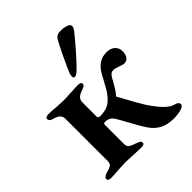

<svg xmlns="http://www.w3.org/2000/svg" viewBox="-187 -772 903 903"><g transform="rotate(-45 264.0 -320.5)"><path d="M284 -125Q280 -131 277.5 -136Q275 -141 273 -145Q268 -153 258 -171.5Q248 -190 236.5 -197Q225 -204 208 -204Q198 -204 198 -195V-66Q198 -51 208.5 -43.5Q219 -36 244 -28Q255 -24 260 -20Q265 -16 265 -9Q265 -3 259 -0.5Q253 2 246 2Q225 2 191 0Q159 -2 142 -2Q126 -2 94 0Q70 3 41 3Q34 3 28 0Q22 -3 22 -9Q22 -21 42 -28Q68 -35 77.5 -41.5Q87 -48 87 -64V-345Q87 -362 77 -371.5Q67 -381 44 -387Q25 -392 25 -406Q25 -412 31 -415Q37 -418 44 -418Q73 -418 95 -415Q125 -413 141 -413Q159 -413 189 -415Q223 -417 242 -417Q261 -417 261 -405Q261 -398 256 -394.5Q251 -391 241 -387Q218 -380 208 -370Q198 -360 198 -343V-250Q198 -239 211 -239Q253 -239 277 -257Q301 -275 321 -309Q324 -314 340 -343Q355 -373 367 -390Q379 -407 398 -419Q417 -431 446 -431Q471 -431 486.5 -417Q502 -403 502 -380Q502 -359 492.5 -346.5Q483 -334 468 -334Q459 -334 437 -342Q433 -343 424.5 -346Q416 -349 410 -349Q398 -349 391.5 -344Q385 -339 377 -325L366 -305Q347 -271 334 -257Q330 -253 330 -251.5Q330 -250 331 -248Q332 -246 333 -245L349 -216Q378 -162 399 -128Q456 -41 495 -31Q508 -28 514 -23Q520 -18 520 -9Q520 0 499.5 7Q479 14 449 14Q406 14 378.5 -1Q351 -16 332.5 -42.5Q314 -69 284 -125ZM249 -465Q249 -474 253 -486Q264 -512 287 -560.5Q310 -609 323 -632Q330 -645 339 -650Q348 -655 362 -655Q386 -655 402 -649Q418 -643 418 -632Q418 -622 408 -609Q340 -525 287 -472Q269 -454 259 -454Q249 -454 249 -465Z"/></g></svg>

Font: EB Garamond SemiBold
Style: Regular
Weight: 600
Designer: Georg Duffner and Octavio Pardo
Foundry: Georg Duffner
Version: Version 1.000